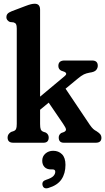

<svg xmlns="http://www.w3.org/2000/svg" viewBox="-20 -762 562 1025"><path d="M51 0Q20.5 0 20.5 -28Q20.5 -46 39 -57.5L52.5 -62Q62 -65.5 65.8 -73.5Q69.5 -81.5 69.5 -100.5V-609.5Q69.5 -626 65.8 -632.8Q62 -639.5 52.5 -642.5L33 -644.5Q14 -653 14 -670.5Q14 -680.5 20 -688Q26 -695.5 42.5 -702L115 -729.5Q134.5 -737 145.5 -739.5Q156.5 -742 165.5 -742Q194 -742 194 -710V-246L324.5 -355Q343 -370 323 -379L306 -385Q291.5 -393.5 291.5 -410Q291.5 -439 324.5 -439H471.5Q502 -439 502 -411Q502 -398.5 493.2 -388Q484.5 -377.5 457.5 -374Q441 -371 428 -365Q415 -359 393.5 -341L330 -288.5L459.5 -95.5Q470 -80.5 477.8 -73.5Q485.5 -66.5 495.5 -61.5Q511 -51.5 516.2 -44Q521.5 -36.5 521.5 -26.5Q521.5 0 491 0H321Q293.5 0 293.5 -28Q293.5 -43 307 -52L321 -57Q333 -62.5 332.2 -71.2Q331.5 -80 317 -101L240 -214L194 -176V-100.5Q194 -80 197.5 -71.5Q201 -63 210.5 -59L225 -54Q240 -44.5 240 -28Q240 0 212 0ZM253 142.5Q230 142.5 217.8 129.8Q205.5 117 205.5 96Q205.5 72.5 222.5 57.8Q239.5 43 264 43Q292.5 43 311 61.5Q329.5 80 329.5 118Q329.5 164 308.2 195.5Q287 227 238.5 241.5Q212.5 249 207 226.5Q202.5 205 226 198Q255 188.5 265 177.8Q275 167 275 155Q275 142.5 261.5 142.5Z"/></svg>

Font: Fraunces 144pt S100 SemiBold
Style: Regular
Weight: 600
Version: Version 1.000; ttfautohint (v1.8.3)